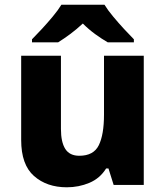

<svg xmlns="http://www.w3.org/2000/svg" viewBox="-20 -786 703 816"><path d="M591 -549V0H463L441 -70H431Q405 -28 360 -9Q315 10 264 10Q179 10 124.5 -38Q70 -86 70 -191V-549H239V-238Q239 -182 257.5 -153Q276 -124 317 -124Q378 -124 400 -169Q422 -214 422 -299V-549ZM424 -766Q438 -743 461 -715.5Q484 -688 507.5 -662.5Q531 -637 549 -619V-606H438Q412 -621 384.5 -641Q357 -661 332 -686Q305 -661 279.5 -642Q254 -623 227 -606H116V-619Q135 -638 158.5 -663.5Q182 -689 204.5 -716Q227 -743 241 -766Z"/></svg>

Font: Noto Sans Gujarati ExtraBold
Style: Regular
Weight: 800
Designer: Jelle Bosma - Monotype Design Team, Universal Thirst
Foundry: Monotype Imaging Inc.
Version: Version 2.106; ttfautohint (v1.8.4.7-5d5b)